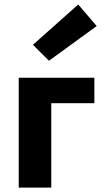

<svg xmlns="http://www.w3.org/2000/svg" viewBox="-20 -847 472 867"><path d="M64.6 0V-496H406.1V-381H211.5V0ZM201.1 -572.7 128.7 -644.7 333.3 -826.7 416.6 -729.3Z"/></svg>

Font: Source Sans Variable
Style: Regular
Weight: 200
Designer: Paul D. Hunt
Foundry: Adobe Systems Incorporated
Version: Version 3.006;hotconv 1.0.111;makeotfexe 2.5.65597